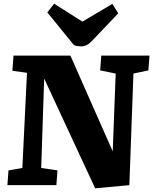

<svg xmlns="http://www.w3.org/2000/svg" viewBox="-20 -1002 829 1039"><path d="M590 -183 606 -604 522 -621 528 -701H789L783 -621L702 -604L680 0L495 17L219 -577L203 -93L291 -80L285 0H20L26 -80L101 -93L126 -608L47 -619L53 -701H361ZM236 -935 273 -982 426 -885 588 -981 620 -930 479 -782Q464 -766 450 -758.5Q436 -751 421 -751Q412 -751 400.5 -752.5Q389 -754 380 -758Z"/></svg>

Font: Literata ExtraBold
Style: Italic
Weight: 800
Italic angle: -2°
Designer: Latin by Veronika Burian and Jose Scaglione. Greek by Irene Vlachou. Cyrillic by Vera Evstafieva
Foundry: TypeTogether
Version: Version 3.002